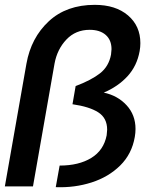

<svg xmlns="http://www.w3.org/2000/svg" viewBox="-57 -769 620 792"><path d="M313 -646Q355 -646 379 -625Q403 -604 403 -566Q403 -560 401 -544Q392 -495 355.5 -466.5Q319 -438 255 -414L242 -339Q312 -329 348.5 -305.5Q385 -282 385 -234Q385 -227 383 -211Q371 -149 319.5 -117.5Q268 -86 189 -86L173 3Q251 6 321 -16.5Q391 -39 439 -86.5Q487 -134 499 -204Q502 -221 502 -237Q502 -295 465 -335Q428 -375 371 -387Q430 -412 469 -454.5Q508 -497 519 -558Q522 -575 522 -591Q522 -662 471 -705.5Q420 -749 334 -749Q217 -749 144 -681Q71 -613 52 -506L-37 0H79L168 -507Q179 -566 217 -606Q255 -646 313 -646Z"/></svg>

Font: Geom Medium
Style: Italic
Weight: 500
Italic angle: -10°
Version: Version 1.102